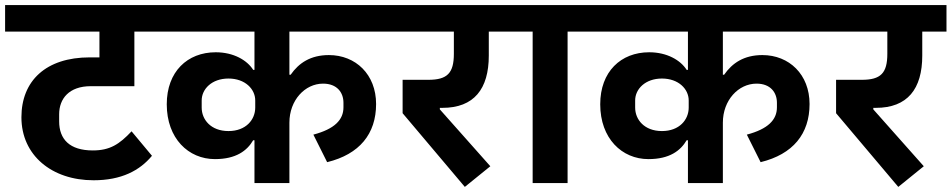

<svg xmlns="http://www.w3.org/2000/svg" viewBox="-40 -718 3732 753"><path d="M327 -11C436 -11 508 -49 556 -107L476 -203C428 -152 391 -128 324 -128C233 -128 192 -172 192 -242V-270C192 -331 231 -380 316 -380H487V-594H583V-698H-20V-594H350V-493H312C140 -493 44 -401 44 -258C44 -109 163 -11 327 -11Z M958 0H1095V-237C1095 -325 1156 -390 1227 -390C1282 -390 1307 -355 1307 -315V-297C1307 -248 1272 -212 1189 -190L1243 -82C1370 -113 1435 -193 1435 -310C1435 -426 1355 -502 1250 -502C1178 -502 1132 -471 1100 -425H1095V-594H1480V-698H563V-594H958V-444H953C929 -482 876 -513 806 -513C695 -513 614 -437 614 -309C614 -175 699 -94 803 -94C886 -94 929 -127 953 -168H958ZM856 -204C787 -204 751 -249 751 -296V-324C751 -369 791 -410 856 -410C921 -410 961 -369 961 -324V-296C961 -249 925 -204 856 -204Z M1783 15 1883 -66 1685 -289V-295H1695C1819 -295 1877 -369 1877 -500V-594H1972V-698H1475V-594H1740V-507C1740 -431 1714 -405 1640 -405H1539V-274Z M2049 0H2186V-594H2303V-698H1932V-594H2049Z M2658 0H2795V-237C2795 -325 2856 -390 2927 -390C2982 -390 3007 -355 3007 -315V-297C3007 -248 2972 -212 2889 -190L2943 -82C3070 -113 3135 -193 3135 -310C3135 -426 3055 -502 2950 -502C2878 -502 2832 -471 2800 -425H2795V-594H3180V-698H2263V-594H2658V-444H2653C2629 -482 2576 -513 2506 -513C2395 -513 2314 -437 2314 -309C2314 -175 2399 -94 2503 -94C2586 -94 2629 -127 2653 -168H2658ZM2556 -204C2487 -204 2451 -249 2451 -296V-324C2451 -369 2491 -410 2556 -410C2621 -410 2661 -369 2661 -324V-296C2661 -249 2625 -204 2556 -204Z M3483 15 3583 -66 3385 -289V-295H3395C3519 -295 3577 -369 3577 -500V-594H3672V-698H3175V-594H3440V-507C3440 -431 3414 -405 3340 -405H3239V-274Z"/></svg>

Font: IBM Plex Devanagari
Style: Bold
Weight: 700
Designer: Mike Abbink, Paul van der Laan, Pieter van Rosmalen, Erin McLaughlin
Foundry: Bold Monday
Version: Version 1.0